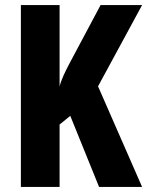

<svg xmlns="http://www.w3.org/2000/svg" viewBox="-20 -734 578 754"><path d="M538 0 365 -395 538 -714H375L254 -487C235 -451 220 -420 214 -394V-714H62V0H214V-245L256 -279L369 0Z"/></svg>

Font: Noto Sans Armenian ExtraCondensed ExtraBold
Style: Regular
Weight: 800
Width: 2
Designer: Monotype Design Team
Foundry: Monotype Imaging Inc.
Version: Version 2.008